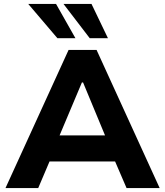

<svg xmlns="http://www.w3.org/2000/svg" viewBox="-20 -960 844 980"><path d="M8 0 330 -705H473L795 0H626L542 -195L609 -136H192L258 -195L175 0ZM398 -539 269 -233 244 -269H557L531 -233L404 -539ZM438 -765 304 -940H447L531 -765ZM273 -765 124 -940H266L365 -765Z"/></svg>

Font: Nunito Sans 7pt ExtraBold
Style: Regular
Weight: 800
Designer: Vernon Adams
Foundry: Vernon Adams
Version: Version 3.101;gftools[0.9.27]